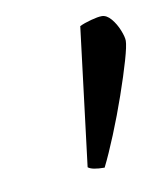

<svg xmlns="http://www.w3.org/2000/svg" viewBox="-45 -742 287 345"><g transform="rotate(-10 98.5 -569.5)"><path d="M120 -435Q97 -435 90 -441L121 -693Q129 -697 142 -700.5Q155 -704 162 -704Q171 -704 179 -694.5Q187 -685 192 -672.5Q197 -660 197 -653Q197 -644 189.5 -618Q182 -592 170 -557.5Q158 -523 144.5 -490Q131 -457 120 -435Z"/></g></svg>

Font: Texturina 72pt 72pt Regular
Style: Italic
Weight: 400
Italic angle: -11°
Designer: Guillermo Torres Carreño
Foundry: Omnibus-Type
Version: Version 1.002; ttfautohint (v1.8.3)